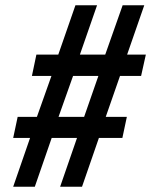

<svg xmlns="http://www.w3.org/2000/svg" viewBox="-20 -708 602 728"><path d="M30 0 94 -185H30L47 -265H120L175 -420H101L118 -501H201L266 -688H348L283 -501H379L445 -688H527L462 -501H533L515 -420H435L381 -265H461L444 -185H355L291 0H208L272 -185H176L112 0ZM202 -265H299L353 -420H257Z"/></svg>

Font: Saira Condensed SemiBold
Style: Italic
Weight: 600
Width: 3
Italic angle: -12°
Designer: Hector Gatti with collaboration of the Omnibus-Type team
Foundry: Omnibus-Type
Version: Version 1.101